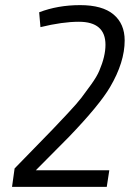

<svg xmlns="http://www.w3.org/2000/svg" viewBox="-20 -730 512 750"><path d="M392 -555Q392 -645 288 -645Q224 -645 138 -624L133 -682Q206 -710 293 -710Q380 -710 423.5 -673.5Q467 -637 467 -572Q467 -487 410 -390Q369 -320 250 -196Q212 -157 120 -65H407L397 0H27L37 -72Q65 -101 114 -151Q163 -201 185.5 -224.5Q208 -248 244.5 -287Q281 -326 297.5 -347.5Q314 -369 336.5 -400.5Q359 -432 368 -454Q392 -510 392 -555Z"/></svg>

Font: Gudea
Style: Italic
Weight: 400
Version: Version 1.002